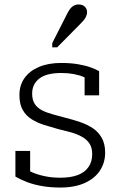

<svg xmlns="http://www.w3.org/2000/svg" viewBox="-20 -829 538 860"><path d="M393 -139Q393 -168 380.5 -186.5Q368 -205 346 -217Q324 -229 297 -236.5Q270 -244 240 -251Q208 -260 177.5 -269.5Q147 -279 121.5 -295Q96 -311 81.5 -337Q67 -363 67 -403Q67 -447 89.5 -479Q112 -511 154 -529Q196 -547 254 -547Q298 -547 331.5 -541Q365 -535 388 -526.5Q411 -518 424 -510V-402H359V-498Q365 -496 370 -493Q375 -490 378.5 -486Q382 -482 384.5 -476Q387 -470 388 -463Q374 -476 354 -484.5Q334 -493 309 -497.5Q284 -502 254 -502Q188 -502 156 -477Q124 -452 124 -410Q124 -381 136 -363Q148 -345 169 -334.5Q190 -324 217.5 -316.5Q245 -309 275 -301Q307 -293 338 -282.5Q369 -272 394.5 -255.5Q420 -239 435.5 -212Q451 -185 451 -145Q451 -101 428 -65.5Q405 -30 360 -9.5Q315 11 250 11Q206 11 168.5 4.5Q131 -2 101 -13.5Q71 -25 49 -38V-153H115V-27Q105 -33 99 -39.5Q93 -46 90 -52.5Q87 -59 86.5 -65.5Q86 -72 87 -78Q105 -65 129.5 -55Q154 -45 184.5 -39Q215 -33 250 -33Q297 -33 328.5 -45Q360 -57 376.5 -81Q393 -105 393 -139ZM274 -754Q282 -771 290 -783.5Q298 -796 308.5 -802.5Q319 -809 332 -809Q350 -809 360 -799Q370 -789 370 -775Q370 -765 365.5 -755Q361 -745 352.5 -735.5Q344 -726 334 -716L236 -617H214V-636Z"/></svg>

Font: Roboto Serif 20pt ExtraLight
Style: Regular
Weight: 250
Version: Version 1.008